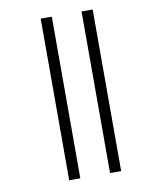

<svg xmlns="http://www.w3.org/2000/svg" viewBox="-81 -722 654 833"><g transform="rotate(-10 245.5 -306.0)"><path d="M156 -662H205V50H156ZM336 -662H385V50H336Z"/></g></svg>

Font: Noto Sans Sinhala Condensed Light
Style: Regular
Weight: 300
Width: 3
Designer: Jelle Bosma - Monotype Design Team
Foundry: Monotype Imaging Inc.
Version: Version 2.006; ttfautohint (v1.8.4.7-5d5b)